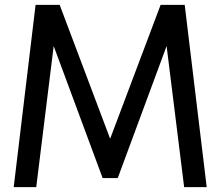

<svg xmlns="http://www.w3.org/2000/svg" viewBox="-20 -770 907 790"><path d="M36.4 0 126.4 -750H225.5L433.2 -199.1L640.9 -750H740L830.5 0H737.7L665.5 -580.5L464.5 -37.3H402.3L200.9 -580.5L129.1 0Z"/></svg>

Font: Spartan Med
Style: Regular
Weight: 500
Designer: Matt Bailey, Mirko Velimirovic
Foundry: Matt Bailey
Version: Version 1.005